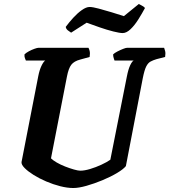

<svg xmlns="http://www.w3.org/2000/svg" viewBox="-20 -944 850 964"><path d="M348 0Q318 0 282.5 -9Q247 -18 212 -33Q177 -48 149 -65.5Q121 -83 104 -100Q87 -117 88 -130L172 -561Q178 -592 188 -613Q198 -634 207 -640H110Q108 -645 105 -652.5Q102 -660 103 -671Q111 -679 125 -686.5Q139 -694 153 -699Q167 -704 173 -704H424Q427 -700 430 -688.5Q433 -677 430 -658L383 -645Q352 -637 338 -619Q324 -601 316 -559L236 -149Q246 -139 265 -128Q284 -117 307 -108Q330 -99 351 -93Q372 -87 383 -87Q404 -87 432.5 -95.5Q461 -104 489 -117Q517 -130 534 -142L617 -560Q624 -596 633.5 -616Q643 -636 651 -640H555Q554 -643 551 -652Q548 -661 548 -671Q555 -678 569.5 -685.5Q584 -693 598 -698.5Q612 -704 618 -704H804Q806 -699 809 -688Q812 -677 809 -658L766 -647Q749 -642 736 -635Q723 -628 714 -610Q705 -592 697 -552L612 -110Q599 -94 567 -75Q535 -56 494 -39Q453 -22 414 -11Q375 0 348 0ZM596 -778Q581 -778 549 -786Q517 -794 481 -806.5Q445 -819 415 -830L337 -780Q331 -784 321.5 -791Q312 -798 310 -809Q327 -832 348 -855Q369 -878 391 -893.5Q413 -909 430 -909Q445 -909 475 -901Q505 -893 540 -882.5Q575 -872 602 -863L677 -924Q683 -920 692 -916Q701 -912 708 -904Q693 -876 674.5 -846.5Q656 -817 635.5 -797.5Q615 -778 596 -778Z"/></svg>

Font: Texturina 12pt ExtraBold
Style: Italic
Weight: 800
Italic angle: -11°
Designer: Guillermo Torres Carreño
Foundry: Omnibus-Type
Version: Version 1.002